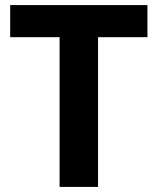

<svg xmlns="http://www.w3.org/2000/svg" viewBox="-20 -734 619 754"><path d="M365 0H214V-588H20V-714H559V-588H365Z"/></svg>

Font: Noto Sans Tangsa
Style: Bold
Weight: 700
Version: Version 1.504